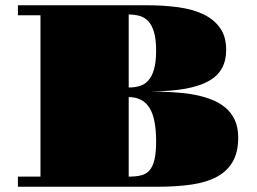

<svg xmlns="http://www.w3.org/2000/svg" viewBox="-20 -712 981 732"><path d="M48.3 -38.6H134.3V-653.8H48.3V-691.9H542Q605.5 -691.9 660.2 -684.3Q714.8 -676.8 755.4 -657.5Q795.9 -638.2 819.1 -605.2Q842.3 -572.3 842.3 -522Q842.3 -481 825.9 -451.4Q809.6 -421.9 774.9 -402.6Q740.2 -383.3 685.3 -373.5Q630.4 -363.8 553.7 -363.3Q595.2 -362.8 636.2 -360.6Q677.2 -358.4 714.4 -352.1Q751.5 -345.7 783.2 -333.7Q814.9 -321.8 838.4 -302.5Q861.8 -283.2 875 -254.9Q888.2 -226.6 888.2 -187.5Q888.2 -131.8 867.2 -95.5Q846.2 -59.1 806.6 -37.8Q767.1 -16.6 709.7 -8.3Q652.3 0 579.1 0H48.3ZM470.7 -378.4Q492.7 -378.4 511.7 -383.8Q530.8 -389.2 544.9 -404.5Q559.1 -419.9 567.1 -447.5Q575.2 -475.1 575.2 -519Q575.2 -563 567.1 -589.8Q559.1 -616.7 544.9 -631.6Q530.8 -646.5 511.7 -651.6Q492.7 -656.7 470.7 -656.7ZM470.7 -38.6Q497.6 -38.6 517.1 -43.2Q536.6 -47.9 549.6 -62Q562.5 -76.2 568.8 -102.8Q575.2 -129.4 575.2 -173.3Q575.2 -261.2 549.6 -301.5Q523.9 -341.8 470.7 -341.8Z"/></svg>

Font: GravitasOne
Style: Regular
Weight: 400
Designer: Riccardo De Franceschi
Foundry: Sorkin Type Co.
Version: Version 1.001